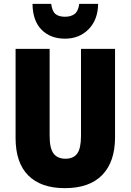

<svg xmlns="http://www.w3.org/2000/svg" viewBox="-20 -968 679 998"><path d="M578 -255Q578 -127 511.5 -58.5Q445 10 317 10Q193 10 127 -56Q61 -122 61 -251V-714H238V-261Q238 -197 258.5 -170Q279 -143 320 -143Q362 -143 381.5 -170Q401 -197 401 -262V-714H578ZM490 -948Q489 -865 440.5 -816Q392 -767 318 -767Q242 -767 196 -813.5Q150 -860 149 -948H246Q251 -910 268 -895.5Q285 -881 318 -881Q349 -881 368 -895.5Q387 -910 392 -948Z"/></svg>

Font: Noto Sans Telugu Condensed Black
Style: Regular
Weight: 900
Width: 3
Designer: Jelle Bosma - Monotype Design Team
Foundry: Monotype Imaging Inc.
Version: Version 2.005; ttfautohint (v1.8.4.7-5d5b)